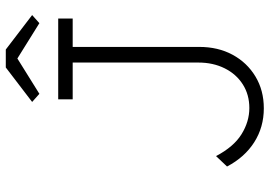

<svg xmlns="http://www.w3.org/2000/svg" viewBox="-154 -767 931 663"><g transform="rotate(-90 311.5 -435.5)"><path d="M269 10Q204 10 152 -23Q100 -56 68 -117L104 -155Q136 -94 179.5 -67Q223 -40 270 -40Q316 -40 351.5 -62.5Q387 -85 407 -125Q427 -165 427 -216V-650H300V-700H579V-650H481V-213Q481 -148 454 -98Q427 -48 379 -19Q331 10 269 10ZM319 -765 291 -790 410 -881H472L591 -790L563 -765L441 -841Z"/></g></svg>

Font: Lexend Deca ExtraLight
Style: Regular
Weight: 200
Designer: Bonnie Shaver-Troup, Thomas Jockin
Foundry: Lexend
Version: Version 1.008; ttfautohint (v1.8.4.7-5d5b)